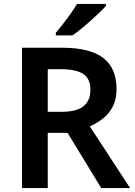

<svg xmlns="http://www.w3.org/2000/svg" viewBox="-20 -957 687 977"><path d="M297 -714Q438 -714 505.5 -662Q573 -610 573 -504Q573 -452 554 -415Q535 -378 503.5 -353.5Q472 -329 437 -314L642 0H495L324 -281H223V0H92V-714ZM288 -605H223V-388H291Q370 -388 405 -416.5Q440 -445 440 -500Q440 -557 403 -581Q366 -605 288 -605ZM519 -927Q507 -913 486 -893Q465 -873 440.5 -851Q416 -829 392 -809.5Q368 -790 349 -777H264V-790Q280 -809 300 -834.5Q320 -860 339.5 -887.5Q359 -915 372 -937H519Z"/></svg>

Font: Noto Sans Adlam Unjoined SemiBold
Style: Regular
Weight: 600
Version: Version 3.001